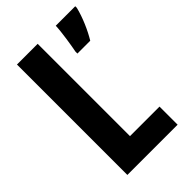

<svg xmlns="http://www.w3.org/2000/svg" viewBox="-215 -796 878 878"><g transform="rotate(-45 223.5 -357.0)"><path d="M70 0H395V-117H204V-714H70ZM447 -704V-714H321C320 -677 307 -596 301 -567V-554H384C409 -595 435 -654 447 -704Z"/></g></svg>

Font: Noto Sans Malayalam ExtraCondensed
Style: Bold
Weight: 700
Width: 2
Designer: Jelle Bosma - Monotype Design Team
Foundry: Monotype Imaging Inc.
Version: Version 2.104